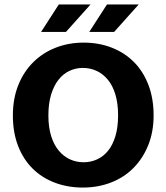

<svg xmlns="http://www.w3.org/2000/svg" viewBox="-20 -834 750 865"><path d="M357 -642Q425 -642 483 -619.5Q541 -597 583 -555Q625 -513 648.5 -452Q672 -391 672 -314Q672 -239 647.5 -179Q623 -119 580.5 -76.5Q538 -34 479.5 -11.5Q421 11 353 11Q285 11 227 -11Q169 -33 127 -74.5Q85 -116 61.5 -176.5Q38 -237 38 -314Q38 -389 62 -449.5Q86 -510 129 -553Q172 -596 230.5 -619Q289 -642 357 -642ZM198 -314Q198 -261 210.5 -221Q223 -181 245 -155Q267 -129 295.5 -116Q324 -103 357 -103Q389 -103 417.5 -116Q446 -129 467 -155Q488 -181 500 -221Q512 -261 512 -314Q512 -369 499.5 -409.5Q487 -450 465 -476Q443 -502 414.5 -515Q386 -528 353 -528Q321 -528 292.5 -514.5Q264 -501 243 -474Q222 -447 210 -407Q198 -367 198 -314ZM277 -690H165L245 -814H388ZM494 -690H382L462 -814H605Z"/></svg>

Font: Mukta Malar ExtraBold
Style: Regular
Weight: 800
Designer: Aadarsh Rajan, Girish Dalvi, Yashodeep Gholap
Foundry: Ek Type
Version: Version 2.538;PS 1.000;hotconv 16.6.51;makeotf.lib2.5.65220;